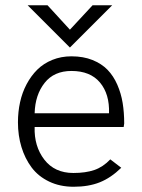

<svg xmlns="http://www.w3.org/2000/svg" viewBox="-20 -710 543 736"><path d="M248 -527.8 85.9 -689.9H162.1L248 -596.2L335 -689.9H410.2ZM262.2 5.9Q210 5.9 168.5 -13.9Q127 -33.7 101.3 -67.9Q75.7 -102.1 62.3 -146.2Q48.8 -190.4 48.8 -241.2Q48.8 -281.2 56.9 -318.1Q64.9 -355 82 -387.2Q99.1 -419.4 123 -443.1Q147 -466.8 180.7 -480.5Q214.4 -494.1 253.9 -494.1Q299.3 -494.1 334.5 -480Q369.6 -465.8 392.3 -442.4Q415 -418.9 429.7 -385.3Q444.3 -351.6 450.2 -315.2Q456.1 -278.8 456.1 -236.8L454.1 -223.1H112.8Q110.4 -149.4 149.9 -98.1Q189.5 -46.9 261.2 -46.9Q308.1 -46.9 341.6 -58.3Q375 -69.8 402.8 -99.1L444.8 -66.9Q405.3 -28.3 362.5 -11.2Q319.8 5.9 262.2 5.9ZM112.8 -275.9H397.9Q400.4 -349.1 363.3 -393.6Q326.2 -438 253.9 -438Q187 -438 150.9 -392.1Q114.7 -346.2 112.8 -275.9Z"/></svg>

Font: HK Grotesk Light
Style: Regular
Weight: 300
Designer: Alfredo Marco Pradil and Stefan Peev
Foundry: Hanken Design Co.
Version: Version 1.045;PS 001.045;hotconv 1.0.88;makeotf.lib2.5.64775